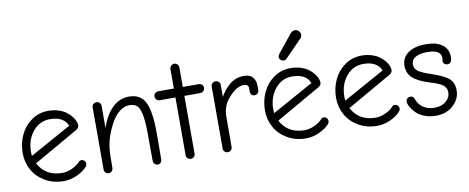

<svg xmlns="http://www.w3.org/2000/svg" viewBox="-65 -1036 3254 1332"><g transform="rotate(-10 1562.0 -369.5)"><path d="M294.9 5.9Q221.7 5.9 164.1 -27.3Q106.4 -60.5 76.2 -115Q45.9 -169.4 45.9 -233.9Q45.9 -302.2 73.2 -361.1Q100.6 -419.9 152.8 -456.5Q205.1 -493.2 271 -493.2Q307.6 -493.2 339.8 -483.4Q372.1 -473.6 393.3 -458.3Q414.6 -442.9 429.9 -424.3Q445.3 -405.8 452.1 -388.7Q459 -371.6 459 -357.9Q459 -339.8 435.1 -326.2L125 -148.9Q176.8 -51.8 293.9 -51.8Q326.2 -51.8 361.8 -67.6Q397.5 -83.5 418 -106Q424.8 -116.2 438 -116.2Q450.7 -116.2 459.2 -107.4Q467.8 -98.6 467.8 -85.9Q467.8 -75.7 460 -65.9Q433.1 -35.2 386.5 -14.6Q339.8 5.9 294.9 5.9ZM106 -205.1 397 -366.2Q369.1 -434.1 272 -434.1Q199.7 -434.1 152.6 -377Q105.5 -319.8 104 -236.8Q104 -217.3 106 -205.1Z M610.8 5.9Q598.1 5.9 588.6 -2.9Q579.1 -11.7 579.1 -22.9V-463.9Q579.1 -476.6 588.4 -485.4Q597.7 -494.1 610.8 -494.1Q623.5 -494.1 632.8 -485.4Q642.1 -476.6 642.1 -463.9V-306.2Q671.4 -396 722.4 -444.6Q773.4 -493.2 838.9 -493.2Q919.9 -493.2 952.9 -429.2Q985.8 -365.2 985.8 -213.9Q985.8 -155.8 985.4 -98.9Q984.9 -42 984.9 -25.9Q984.9 -12.7 976.6 -3.4Q968.3 5.9 955.1 5.9Q942.9 5.9 933.8 -3.4Q924.8 -12.7 924.8 -24.9Q924.8 -40.5 924.3 -97.2Q923.8 -153.8 923.8 -210Q923.8 -303.2 913.8 -352.1Q903.8 -400.9 884.8 -417.5Q865.7 -434.1 830.1 -434.1Q796.9 -434.1 763.7 -408.9Q730.5 -383.8 705.1 -337.9Q671.9 -277.8 657.5 -225.1Q643.1 -172.4 642.1 -116.2L641.1 -26.9Q641.1 -13.2 632.6 -3.7Q624 5.9 610.8 5.9Z M1188.5 6.8Q1175.8 6.8 1166.3 -2Q1156.7 -10.7 1156.7 -22.9V-431.2H1045.9Q1033.2 -431.2 1023.9 -440.7Q1014.6 -450.2 1014.6 -462.9Q1014.6 -476.6 1024.7 -485.4Q1034.7 -494.1 1047.9 -494.1H1156.7V-630.9Q1156.7 -644 1166 -653.6Q1175.3 -663.1 1188.5 -663.1Q1202.1 -663.1 1210.9 -653.6Q1219.7 -644 1219.7 -630.9V-494.1H1331.5Q1345.2 -494.1 1354.5 -485.4Q1363.8 -476.6 1363.8 -462.9Q1363.8 -450.2 1354.2 -440.7Q1344.7 -431.2 1331.5 -431.2H1219.7V-22.9Q1219.7 -11.2 1210.2 -2.2Q1200.7 6.8 1188.5 6.8Z M1417.5 -22.9V-462.9Q1417.5 -475.6 1426.8 -484.4Q1436 -493.2 1449.2 -493.2Q1462.9 -493.2 1472.2 -484.4Q1481.4 -475.6 1481.4 -462.9V-377.9Q1493.7 -400.4 1508.8 -419.4Q1523.9 -438.5 1544.4 -456.8Q1564.9 -475.1 1591.8 -485.6Q1618.7 -496.1 1648.4 -496.1Q1671.9 -496.1 1688.7 -488.8Q1705.6 -481.4 1714.6 -468.8Q1723.6 -456.1 1727.5 -442.4Q1731.4 -428.7 1731.4 -413.1V-380.9Q1731.4 -368.2 1722.7 -359.6Q1713.9 -351.1 1700.2 -351.1Q1685.1 -351.1 1678.2 -359.9Q1671.4 -368.7 1671.4 -381.8V-404.8Q1671.4 -434.1 1637.2 -434.1Q1579.1 -434.1 1515.1 -350.1Q1500 -330.6 1490.7 -300.5Q1481.4 -270.5 1481.4 -244.1L1480.5 -22.9Q1480.5 -11.7 1470.9 -2.9Q1461.4 5.9 1449.2 5.9Q1437 5.9 1427.2 -2.9Q1417.5 -11.7 1417.5 -22.9Z M1941.4 -553.2Q1929.7 -553.2 1920.2 -562Q1910.6 -570.8 1910.6 -583Q1910.6 -592.8 1918.5 -603L2021.5 -731Q2037.6 -747.1 2053.7 -747.1Q2067.9 -747.1 2079.6 -735.6Q2091.3 -724.1 2091.3 -710Q2091.3 -693.8 2079.6 -682.1L1963.4 -563Q1953.6 -553.2 1941.4 -553.2ZM2001.5 5.9Q1928.2 5.9 1870.6 -27.3Q1813 -60.5 1782.7 -115Q1752.4 -169.4 1752.4 -233.9Q1752.4 -302.2 1779.8 -361.1Q1807.1 -419.9 1859.4 -456.5Q1911.6 -493.2 1977.5 -493.2Q2014.2 -493.2 2046.4 -483.4Q2078.6 -473.6 2099.9 -458.3Q2121.1 -442.9 2136.5 -424.3Q2151.9 -405.8 2158.7 -388.7Q2165.5 -371.6 2165.5 -357.9Q2165.5 -339.8 2141.6 -326.2L1831.5 -148.9Q1883.3 -51.8 2000.5 -51.8Q2032.7 -51.8 2068.4 -67.6Q2104 -83.5 2124.5 -106Q2131.3 -116.2 2144.5 -116.2Q2157.2 -116.2 2165.8 -107.4Q2174.3 -98.6 2174.3 -85.9Q2174.3 -75.7 2166.5 -65.9Q2139.6 -35.2 2093 -14.6Q2046.4 5.9 2001.5 5.9ZM1812.5 -205.1 2103.5 -366.2Q2075.7 -434.1 1978.5 -434.1Q1906.2 -434.1 1859.1 -377Q1812 -319.8 1810.5 -236.8Q1810.5 -217.3 1812.5 -205.1Z M2502.4 5.9Q2429.2 5.9 2371.6 -27.3Q2314 -60.5 2283.7 -115Q2253.4 -169.4 2253.4 -233.9Q2253.4 -302.2 2280.8 -361.1Q2308.1 -419.9 2360.4 -456.5Q2412.6 -493.2 2478.5 -493.2Q2515.1 -493.2 2547.4 -483.4Q2579.6 -473.6 2600.8 -458.3Q2622.1 -442.9 2637.5 -424.3Q2652.8 -405.8 2659.7 -388.7Q2666.5 -371.6 2666.5 -357.9Q2666.5 -339.8 2642.6 -326.2L2332.5 -148.9Q2384.3 -51.8 2501.5 -51.8Q2533.7 -51.8 2569.3 -67.6Q2605 -83.5 2625.5 -106Q2632.3 -116.2 2645.5 -116.2Q2658.2 -116.2 2666.7 -107.4Q2675.3 -98.6 2675.3 -85.9Q2675.3 -75.7 2667.5 -65.9Q2640.6 -35.2 2594 -14.6Q2547.4 5.9 2502.4 5.9ZM2313.5 -205.1 2604.5 -366.2Q2576.7 -434.1 2479.5 -434.1Q2407.2 -434.1 2360.1 -377Q2313 -319.8 2311.5 -236.8Q2311.5 -217.3 2313.5 -205.1Z M2914.6 7.8Q2871.1 7.8 2834.2 -7.1Q2797.4 -22 2776.1 -43.7Q2754.9 -65.4 2743.2 -86.7Q2731.4 -107.9 2731.4 -124Q2731.4 -136.7 2740.2 -145.3Q2749 -153.8 2761.7 -153.8Q2783.7 -153.8 2789.6 -132.8Q2804.2 -92.3 2836.7 -70.6Q2869.1 -48.8 2917.5 -48.8Q2964.8 -48.8 2996.1 -75Q3027.3 -101.1 3027.3 -137.2Q3027.3 -168.5 3004.4 -187.7Q2981.4 -207 2912.6 -227.1Q2831.1 -252.4 2795.2 -285.4Q2759.3 -318.4 2759.3 -372.1Q2759.3 -426.3 2804 -459.7Q2848.6 -493.2 2931.6 -493.2Q3006.3 -493.2 3046.9 -462.4Q3087.4 -431.6 3087.4 -378.9Q3087.4 -330.1 3056.6 -330.1Q3043.5 -330.1 3034.4 -338.1Q3025.4 -346.2 3025.4 -357.9Q3025.4 -361.8 3026.9 -368.7Q3028.3 -375.5 3028.3 -379.9Q3028.3 -438 2931.6 -438Q2877 -438 2847.7 -420.4Q2818.4 -402.8 2818.4 -371.1Q2818.4 -340.3 2843.8 -322Q2869.1 -303.7 2932.6 -283.2Q3021 -253.4 3053.7 -224.6Q3086.4 -195.8 3086.4 -140.1Q3086.4 -82 3038.6 -37.1Q2990.7 7.8 2914.6 7.8Z"/></g></svg>

Font: Comic Neue
Style: Regular
Weight: 400
Designer: Craig Rozynski
Foundry: Craig Rozynski
Version: Version 2.003;hotconv 1.0.109;makeotfexe 2.5.65596